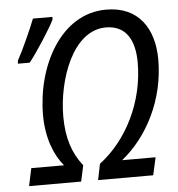

<svg xmlns="http://www.w3.org/2000/svg" viewBox="-52 -774 763 823"><g transform="rotate(-5 329.5 -362.5)"><path d="M38 -527H89C123 -570 185 -666 202 -702L203 -714H119C101 -668 63 -583 39 -540ZM40 0H264L279 -69C236 -123 212 -189 212 -285C212 -440 283 -649 427 -649C512 -649 550 -586 550 -487C550 -318 470 -159 351 -69L337 0H574L591 -76H447C559 -166 639 -320 639 -492C639 -627 573 -725 435 -725C237 -725 126 -506 126 -298C126 -199 157 -123 197 -76H56Z"/></g></svg>

Font: Noto Sans Display SemiCondensed
Style: Italic
Weight: 400
Width: 4
Italic angle: -12°
Designer: Monotype Design Team
Foundry: Monotype Imaging Inc.
Version: Version 1.900